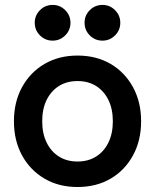

<svg xmlns="http://www.w3.org/2000/svg" viewBox="-20 -746 631 781"><path d="M295.1 14.7Q219.3 14.7 161.2 -19.3Q103 -53.3 69.8 -113.7Q36.7 -174 36.7 -252.7Q36.7 -331.3 69.8 -391.7Q103 -452 161.2 -486Q219.5 -520 295.1 -520Q371.7 -520 429.6 -486.2Q487.6 -452.3 520.8 -391.8Q554 -331.3 554 -252.7Q554 -174 520.8 -113.5Q487.7 -53 429.8 -19.2Q371.9 14.7 295.1 14.7ZM295.3 -89Q338.7 -89 370.8 -109.2Q403 -129.3 421 -166.2Q439 -203 439 -252.4Q439 -302.7 421 -339.3Q403 -376 370.8 -396.2Q338.7 -416.3 295.3 -416.3Q252 -416.3 219.8 -396.2Q187.7 -376 169.7 -339.5Q151.7 -303 151.7 -252.6Q151.7 -203 169.7 -166.2Q187.7 -129.3 219.8 -109.2Q252 -89 295.3 -89ZM396.7 -580.7Q366.7 -580.7 345.3 -601.9Q324 -623.1 324 -653.7Q324 -683.3 345.2 -704.7Q366.5 -726 397 -726Q426.7 -726 448 -704.7Q469.3 -683.3 469.3 -653.3Q469.3 -623.3 448 -602Q426.7 -580.7 396.7 -580.7ZM194 -580.7Q164 -580.7 142.7 -601.9Q121.3 -623.1 121.3 -653.7Q121.3 -683.3 142.6 -704.7Q163.8 -726 194.3 -726Q224 -726 245.3 -704.7Q266.7 -683.3 266.7 -653.3Q266.7 -623.3 245.3 -602Q224 -580.7 194 -580.7Z"/></svg>

Font: Fustat
Style: Regular
Weight: 400
Designer: Mohamed Gaber, Khaled Hosny, Laura Garcia Mut
Foundry: Kief Type Foundry, Alif Type Foundry, Hard Type Foundry
Version: Version 1.007